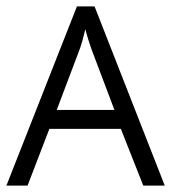

<svg xmlns="http://www.w3.org/2000/svg" viewBox="-20 -579 534 599"><path d="M427 0 357 -177H134L66 0H0L220 -559H275L494 0ZM337 -236 272 -408Q259 -441 246 -488Q242 -470 236.5 -450Q231 -430 222 -408L157 -236Z"/></svg>

Font: UN Bangla
Style: Regular
Weight: 400
Designer: Desinged by Rajon, Unicode developed by Rashed (IMGN)
Version: Version 2.001;March 19, 2023;FontCreator 14.0.0.2901 64-bit